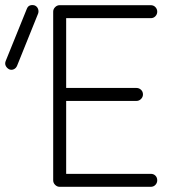

<svg xmlns="http://www.w3.org/2000/svg" viewBox="-130 -720 683 740"><path d="M100 0Q90 0 82.5 -7.5Q75 -15 75 -25V-675Q75 -685 82.5 -692.5Q90 -700 100 -700H451Q462 -700 469 -692.5Q476 -685 476 -675Q476 -665 469 -657.5Q462 -650 451 -650H125V-381H396Q406 -381 413.5 -374Q421 -367 421 -356Q421 -346 413.5 -338.5Q406 -331 396 -331H125V-50H451Q462 -50 469 -43Q476 -36 476 -25Q476 -15 469 -7.5Q462 0 451 0ZM-64 -467Q-68 -457 -77 -453Q-86 -449 -95 -453Q-104 -458 -108 -466.5Q-112 -475 -108 -485L-27 -685Q-23 -696 -14.5 -699Q-6 -702 4 -699Q13 -695 16.5 -686Q20 -677 17 -668Z"/></svg>

Font: Zen Kurenaido
Style: Regular
Weight: 400
Designer: Yoshimichi Ohira
Foundry: Positype
Version: Version 1.001